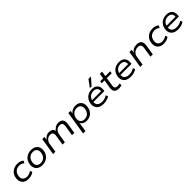

<svg xmlns="http://www.w3.org/2000/svg" viewBox="563 -2877 5177 5177"><g transform="rotate(-45 3151.5 -289.0)"><path d="M292 9Q209 9 154 -23Q99 -55 74.5 -113Q50 -171 60 -247Q67 -303 91 -349.5Q115 -396 154 -429.5Q193 -463 245 -481Q297 -499 359 -499Q415 -499 462.5 -482Q510 -465 539 -435L502 -371Q474 -398 436.5 -412Q399 -426 358 -426Q313 -426 277 -412.5Q241 -399 214 -374Q187 -349 170.5 -314.5Q154 -280 149 -238Q138 -157 178.5 -110.5Q219 -64 303 -64Q344 -64 385 -78Q426 -92 461 -118L488 -54Q463 -35 431.5 -20.5Q400 -6 364.5 1.5Q329 9 292 9Z M817 9Q734 9 679 -23Q624 -55 600 -113Q576 -171 586 -247Q593 -304 617.5 -350.5Q642 -397 681 -430.5Q720 -464 770.5 -481.5Q821 -499 880 -499Q963 -499 1018 -467Q1073 -435 1097 -378Q1121 -321 1111 -244Q1104 -187 1079.5 -140.5Q1055 -94 1016.5 -60.5Q978 -27 927.5 -9Q877 9 817 9ZM821 -62Q878 -62 920.5 -86Q963 -110 990 -153Q1017 -196 1023 -253Q1035 -334 995.5 -381Q956 -428 876 -428Q820 -428 777 -404Q734 -380 707.5 -337.5Q681 -295 674 -238Q663 -157 702 -109.5Q741 -62 821 -62Z M1226 0 1304 -490H1389L1371 -379H1365Q1397 -435 1448.5 -467Q1500 -499 1567 -499Q1634 -499 1675 -468Q1716 -437 1723 -380H1716Q1748 -435 1800.5 -467Q1853 -499 1925 -499Q1983 -499 2022 -476.5Q2061 -454 2076.5 -408Q2092 -362 2081 -290L2035 0H1947L1992 -286Q2000 -336 1992 -366Q1984 -396 1960.5 -410.5Q1937 -425 1896 -425Q1848 -425 1810 -404Q1772 -383 1748 -347Q1724 -311 1717 -263L1675 0H1587L1632 -286Q1640 -335 1631 -365.5Q1622 -396 1598.5 -410.5Q1575 -425 1537 -425Q1501 -425 1470.5 -412.5Q1440 -400 1416 -378Q1392 -356 1377 -327Q1362 -298 1357 -264L1315 0Z M2191 180 2298 -490H2383L2366 -381H2358Q2378 -420 2411 -446Q2444 -472 2485.5 -485.5Q2527 -499 2573 -499Q2648 -499 2698.5 -467Q2749 -435 2771.5 -378Q2794 -321 2784 -245Q2774 -169 2736.5 -112Q2699 -55 2639 -23Q2579 9 2501 9Q2431 9 2383 -22Q2335 -53 2320 -108H2326L2280 180ZM2493 -62Q2549 -62 2592 -86Q2635 -110 2662 -153Q2689 -196 2696 -253Q2707 -334 2667.5 -381Q2628 -428 2548 -428Q2492 -428 2449.5 -404Q2407 -380 2380 -337.5Q2353 -295 2346 -238Q2335 -157 2374.5 -109.5Q2414 -62 2493 -62Z M3154 9Q3065 9 3005.5 -22Q2946 -53 2919.5 -110Q2893 -167 2903 -246Q2913 -321 2952 -378Q2991 -435 3055 -467Q3119 -499 3201 -499Q3280 -499 3330 -468Q3380 -437 3400.5 -381.5Q3421 -326 3411 -251L3407 -224H2966L2975 -284H3359L3336 -266Q3345 -319 3331.5 -356.5Q3318 -394 3284.5 -414.5Q3251 -435 3198 -435Q3141 -435 3097.5 -412.5Q3054 -390 3027 -350.5Q3000 -311 2991 -261L2989 -247Q2979 -188 2995.5 -146.5Q3012 -105 3054.5 -83Q3097 -61 3162 -61Q3214 -61 3262 -74.5Q3310 -88 3350 -117L3376 -56Q3336 -25 3276 -8Q3216 9 3154 9ZM3184 -555 3332 -758H3428L3250 -555Z M3734 9Q3673 9 3633 -12.5Q3593 -34 3577.5 -75Q3562 -116 3570 -173L3610 -423H3501L3512 -490H3623L3646 -638H3733L3709 -490H3894L3884 -423H3698L3660 -181Q3650 -118 3675 -91.5Q3700 -65 3757 -65Q3779 -65 3799.5 -69Q3820 -73 3839 -80L3843 -13Q3823 -2 3793.5 3.5Q3764 9 3734 9Z M4187 9Q4098 9 4038.5 -22Q3979 -53 3952.5 -110Q3926 -167 3936 -246Q3946 -321 3985 -378Q4024 -435 4088 -467Q4152 -499 4234 -499Q4313 -499 4363 -468Q4413 -437 4433.5 -381.5Q4454 -326 4444 -251L4440 -224H3999L4008 -284H4392L4369 -266Q4378 -319 4364.5 -356.5Q4351 -394 4317.5 -414.5Q4284 -435 4231 -435Q4174 -435 4130.5 -412.5Q4087 -390 4060 -350.5Q4033 -311 4024 -261L4022 -247Q4012 -188 4028.5 -146.5Q4045 -105 4087.5 -83Q4130 -61 4195 -61Q4247 -61 4295 -74.5Q4343 -88 4383 -117L4409 -56Q4369 -25 4309 -8Q4249 9 4187 9Z M4549 0 4627 -490H4712L4694 -380H4689Q4723 -438 4778.5 -468.5Q4834 -499 4906 -499Q4969 -499 5010 -476.5Q5051 -454 5068 -407.5Q5085 -361 5074 -290L5028 0H4939L4984 -286Q4992 -334 4982.5 -364.5Q4973 -395 4946.5 -410Q4920 -425 4876 -425Q4824 -425 4782 -403.5Q4740 -382 4714 -346Q4688 -310 4680 -264L4638 0Z M5449 9Q5366 9 5311 -23Q5256 -55 5231.5 -113Q5207 -171 5217 -247Q5224 -303 5248 -349.5Q5272 -396 5311 -429.5Q5350 -463 5402 -481Q5454 -499 5516 -499Q5572 -499 5619.5 -482Q5667 -465 5696 -435L5659 -371Q5631 -398 5593.5 -412Q5556 -426 5515 -426Q5470 -426 5434 -412.5Q5398 -399 5371 -374Q5344 -349 5327.5 -314.5Q5311 -280 5306 -238Q5295 -157 5335.5 -110.5Q5376 -64 5460 -64Q5501 -64 5542 -78Q5583 -92 5618 -118L5645 -54Q5620 -35 5588.5 -20.5Q5557 -6 5521.5 1.5Q5486 9 5449 9Z M5994 9Q5905 9 5845.5 -22Q5786 -53 5759.5 -110Q5733 -167 5743 -246Q5753 -321 5792 -378Q5831 -435 5895 -467Q5959 -499 6041 -499Q6120 -499 6170 -468Q6220 -437 6240.5 -381.5Q6261 -326 6251 -251L6247 -224H5806L5815 -284H6199L6176 -266Q6185 -319 6171.5 -356.5Q6158 -394 6124.5 -414.5Q6091 -435 6038 -435Q5981 -435 5937.5 -412.5Q5894 -390 5867 -350.5Q5840 -311 5831 -261L5829 -247Q5819 -188 5835.5 -146.5Q5852 -105 5894.5 -83Q5937 -61 6002 -61Q6054 -61 6102 -74.5Q6150 -88 6190 -117L6216 -56Q6176 -25 6116 -8Q6056 9 5994 9Z"/></g></svg>

Font: Nunito Sans 10pt SemiExpanded
Style: Italic
Weight: 400
Width: 6
Italic angle: -9°
Designer: Vernon Adams
Foundry: Vernon Adams
Version: Version 3.101;gftools[0.9.27]